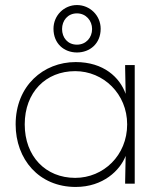

<svg xmlns="http://www.w3.org/2000/svg" viewBox="-20 -728 610 761"><path d="M278 -23C161 -23 78 -108 78 -235C78 -362 161 -446 278 -446C390 -446 484 -356 484 -235C484 -112 390 -23 278 -23ZM42 -235C42 -97 134 13 280 13C389 13 456 -53 478 -110L476 -8V0H514V-470H476V-458L478 -356C455 -421 391 -482 280 -482C152 -482 42 -388 42 -235ZM192 -614C192 -555 234 -520 285 -520C336 -520 379 -555 379 -614C379 -667 336 -708 285 -708C234 -708 192 -667 192 -614ZM226 -613C226 -646 248 -675 285 -675C321 -675 345 -646 345 -613C345 -579 321 -551 285 -551C248 -551 226 -579 226 -613Z"/></svg>

Font: Kreadon Extra Light
Style: Regular
Weight: 200
Designer: kohakuno
Foundry: StudioGnu
Version: Version 1.000;Glyphs 3.1.2 (3151)